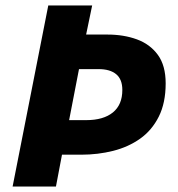

<svg xmlns="http://www.w3.org/2000/svg" viewBox="-20 -680 648 700"><path d="M26 0 156 -660H316L294 -554H372Q431 -554 479 -536.5Q527 -519 555.5 -480Q584 -441 584 -376Q584 -305 559 -255Q534 -205 491 -174.5Q448 -144 392.5 -130Q337 -116 276 -116H206L184 0ZM232 -242H294Q357 -242 391.5 -270Q426 -298 426 -352Q426 -391 403.5 -409.5Q381 -428 340 -428H268Z"/></svg>

Font: Source Sans 3 Black
Style: Italic
Weight: 900
Italic angle: -11°
Designer: Paul D. Hunt
Foundry: Adobe
Version: Version 3.052;hotconv 1.1.0;makeotfexe 2.6.0